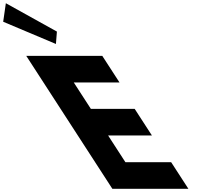

<svg xmlns="http://www.w3.org/2000/svg" viewBox="-621 -1172 1260 1192"><path d="M-584.7 -1152 -601.2 -1037 -273.8 -899 -267.7 -976ZM14.1 -825H-457.9L76.5 0H548.5L441.6 -165H157.6L50.1 -331H322.1L215.2 -496H-56.8L-163 -660H121Z"/></svg>

Font: Hussar
Style: BdOpOblSeven
Weight: 700
Foundry: Cannot Into Space Fonts
Version: Version 2.00